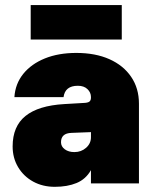

<svg xmlns="http://www.w3.org/2000/svg" viewBox="-20 -726 614 760"><path d="M101.5 -706H462V-569.5H101.5ZM530 -315.5V0H340V-52.5Q319.5 -16.5 283 -1.5Q246.5 13.5 197 13.5Q149 13.5 111.2 -7.2Q73.5 -28 51.8 -64.2Q30 -100.5 30 -146.5Q30 -226 81 -267Q132 -308 234 -314L311 -318.5Q327.5 -319 333.8 -323.8Q340 -328.5 340 -339.5V-342Q340 -360 326.2 -373.2Q312.5 -386.5 288 -386.5Q237.5 -386.5 231.5 -341.5H37Q40.5 -394.5 72.2 -433.8Q104 -473 157.8 -494.8Q211.5 -516.5 282 -516.5Q357.5 -516.5 413 -491.8Q468.5 -467 499.2 -421.8Q530 -376.5 530 -315.5ZM221.5 -163Q221.5 -146 236.5 -135Q251.5 -124 274.5 -124Q301.5 -124 320.8 -141Q340 -158 340 -182.5V-203L262.5 -200Q221.5 -198.5 221.5 -163Z"/></svg>

Font: Overused Grotesk Black
Style: Regular
Weight: 900
Version: Version 0.004